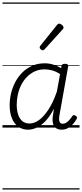

<svg xmlns="http://www.w3.org/2000/svg" viewBox="-20 -1030 662 1550"><path d="M207 17Q162 17 128.5 -6.5Q95 -30 76.5 -74.5Q58 -119 58 -181Q58 -229 69.5 -277Q81 -325 104 -368.5Q127 -412 161.5 -446Q196 -480 241 -499.5Q286 -519 342 -519Q375 -519 408.5 -509Q442 -499 473 -480L476 -496Q478 -507 485 -511Q492 -515 504 -515Q521 -515 526.5 -509Q532 -503 530 -492L460 -100Q456 -78 457 -62.5Q458 -47 465.5 -39Q473 -31 486 -31Q501 -31 514 -39Q527 -47 539.5 -61Q552 -75 563 -92Q568 -99 574.5 -100.5Q581 -102 590 -96Q600 -90 601.5 -83Q603 -76 598 -69Q587 -48 569 -28Q551 -8 528 4.5Q505 17 478 17Q457 17 442 10Q427 3 418 -10Q409 -23 406 -41.5Q403 -60 405 -83Q408 -100 410.5 -117.5Q413 -135 415 -152Q383 -90 347.5 -53Q312 -16 276 0.5Q240 17 207 17ZM115 -184Q115 -141 126 -106.5Q137 -72 160 -52.5Q183 -33 219 -33Q256 -33 294.5 -60.5Q333 -88 370.5 -144.5Q408 -201 439 -290L465 -432Q429 -455 398.5 -462.5Q368 -470 339 -470Q296 -470 260.5 -453.5Q225 -437 197.5 -409Q170 -381 151.5 -344.5Q133 -308 124 -267Q115 -226 115 -184ZM325 -624Q318 -624 309 -631.5Q300 -639 300 -646Q300 -650 301.5 -653.5Q303 -657 306 -661L439 -827Q444 -834 448.5 -836.5Q453 -839 458 -839Q465 -839 473 -834Q481 -829 487 -822Q493 -815 493 -808Q493 -803 491 -800Q489 -797 485 -792L341 -633Q333 -624 325 -624ZM0 490H622V500H0ZM0 -20H622V0H0ZM0 -505H622V-500H0ZM0 -1010H622V-1000H0Z"/></svg>

Font: Playwrite ZA Guides
Style: Regular
Weight: 400
Designer: Veronika Burian, José Scaglione
Foundry: TypeTogether
Version: Version 1.003